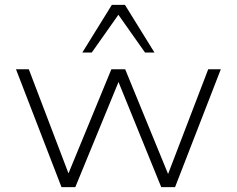

<svg xmlns="http://www.w3.org/2000/svg" viewBox="-20 -773 978 793"><path d="M234 0 46 -487H99L272 -33H253L440 -487H497L683 -33H666L840 -487H892L703 0H646L459 -460H480L291 0ZM320 -556 442 -753H496L618 -556H579L469 -712L359 -556Z"/></svg>

Font: Nunito Sans 10pt SemiExpanded ExtraLight
Style: Regular
Weight: 250
Width: 6
Designer: Vernon Adams
Foundry: Vernon Adams
Version: Version 3.101;gftools[0.9.27]